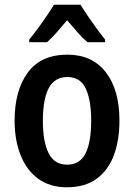

<svg xmlns="http://www.w3.org/2000/svg" viewBox="-20 -785 570 815"><path d="M487 -273Q487 -190 463.5 -126.5Q440 -63 390.5 -26.5Q341 10 264 10Q192 10 142.5 -26Q93 -62 67.5 -126Q42 -190 42 -273Q42 -401 98 -477Q154 -553 266 -553Q371 -553 429 -478.5Q487 -404 487 -273ZM162 -272Q162 -183 186.5 -134.5Q211 -86 265 -86Q319 -86 343 -133.5Q367 -181 367 -273Q367 -360 344 -409Q321 -458 266 -458Q212 -458 187 -411Q162 -364 162 -272ZM322 -765Q335 -743 353.5 -716Q372 -689 391 -663Q410 -637 426 -617V-606H351Q330 -624 308.5 -648.5Q287 -673 265 -699Q243 -673 221.5 -648.5Q200 -624 180 -606H104V-617Q119 -635 139 -662Q159 -689 178 -717Q197 -745 209 -765Z"/></svg>

Font: Noto Sans Hebrew Condensed SemiBold
Style: Regular
Weight: 600
Width: 3
Designer: Ben Nathan
Foundry: Google LLC
Version: Version 3.001; ttfautohint (v1.8.4.7-5d5b)